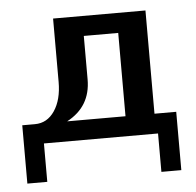

<svg xmlns="http://www.w3.org/2000/svg" viewBox="-40 -381 540 528"><g transform="rotate(-5 230.0 -117.0)"><path d="M15 -55H50Q84 -55 104.5 -85.5Q125 -116 125 -165V-340H380V-55H440V106H385V0H70V106H15ZM300 -55V-285H205V-165Q205 -90 139 -55Z"/></g></svg>

Font: Glametrix
Style: Bold
Weight: 700
Designer: gluk
Foundry: gluk
Version: Version 0.40